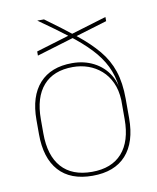

<svg xmlns="http://www.w3.org/2000/svg" viewBox="-78 -725 655 799"><g transform="rotate(-10 249.5 -326.0)"><path d="M249.5 11.5Q156 11.5 107.5 -42.5Q59 -96.5 59 -197.5V-258Q59 -358 107.5 -411.5Q156 -465 245.5 -465Q296 -465 336.8 -444Q377.5 -423 401.2 -384.8Q425 -346.5 425 -294.5L431.5 -291.5L421 -278.5Q419 -321 404.2 -352.8Q389.5 -384.5 365.2 -405.8Q341 -427 310.5 -437.8Q280 -448.5 246 -448.5Q164 -448.5 120.8 -399.2Q77.5 -350 77.5 -257.5V-197.5Q77.5 -104 121.5 -54.5Q165.5 -5 249.5 -5Q333 -5 377 -54.5Q421 -104 421 -197.5Q421 -227.5 421 -257.2Q421 -287 421 -317Q420.5 -320.5 420.5 -324Q420.5 -327.5 421.5 -331Q415.5 -382 395.5 -422.8Q375.5 -463.5 340.2 -500.8Q305 -538 253.8 -577.2Q202.5 -616.5 134 -664.5H162.5Q233.5 -613 285.8 -571.2Q338 -529.5 372.2 -488.5Q406.5 -447.5 423.2 -397.8Q440 -348 440 -280V-198Q440 -96.5 391.2 -42.5Q342.5 11.5 249.5 11.5ZM416 -612.5 111.5 -520.5V-538L416 -630Z"/></g></svg>

Font: Anek Devanagari Medium Thin
Style: Regular
Weight: 250
Version: Version 1.003